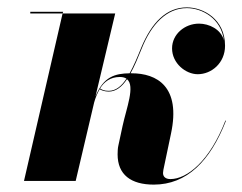

<svg xmlns="http://www.w3.org/2000/svg" viewBox="-20 -490 656 520"><path d="M151 -458H62V-453.5H149.5L45 0H185L235 -212.5C238.5 -225 243.5 -237.5 250 -248.5C254 -245.5 263 -242 274.5 -242C294 -242 310 -254.5 324 -275.5C346.5 -257 322.5 -197.5 312 -149L300.5 -95.5C299 -89.5 298.5 -79 298.5 -72C298.5 -17 334.5 10 396.5 10C485.5 10 549 -53 592 -163L590.5 -163.5C548 -53.5 486.5 -5 441.5 -5C429 -5 421.5 -11 421.5 -21.5C421.5 -23.5 422 -28 422.5 -30L443 -127.5C470.5 -255.5 405 -291.5 336.5 -291.5C335.5 -291.5 334.5 -291.5 333.5 -291.5C344 -310 353.5 -333 364 -359C390 -424 431 -468 486 -468C527 -468 579 -440.5 586.5 -380.5C578.5 -411 546 -426 519 -426C480.5 -426 446 -397.5 446 -359C446 -318.5 483 -289 515.5 -289C553 -289 589.5 -319.5 589.5 -366C589.5 -438 531 -470 486 -470C431 -470 391 -429.5 362.5 -361C352 -335 342 -311 331 -291.5C292 -291 260 -282.5 238.5 -228.5L292 -453.5H149.5ZM304.5 -281.5C312 -281.5 318 -280 322.5 -277C309 -256.5 293.5 -244 274.5 -244C262 -244 256 -247 251 -250.5C262 -268.5 279 -281.5 304.5 -281.5Z"/></svg>

Font: Bodoni* 96pt
Style: Bold Italic
Weight: 700
Italic angle: -13°
Version: Version 2.3